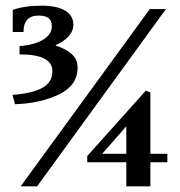

<svg xmlns="http://www.w3.org/2000/svg" viewBox="-20 -658 635 678"><path d="M239 -571Q239 -548 221.5 -529Q204 -510 177 -499V-497Q214 -485 234 -466.5Q254 -448 254 -419Q254 -357 189 -325Q124 -293 33 -290L24 -323Q93 -328 129 -347.5Q165 -367 165 -407Q165 -466 49 -466V-495Q104 -500 133.5 -518.5Q163 -537 163 -565Q163 -585 151.5 -594Q140 -603 116 -603Q63 -603 63 -545H25V-623Q67 -638 127 -638Q181 -638 210 -620.5Q239 -603 239 -571ZM111 0H53L509 -626H566ZM511 -331V-115H571V-85H511V0H426V-85H288V-107L495 -338ZM341 -115H426V-212Z"/></svg>

Font: Gupter
Style: Bold
Weight: 700
Designer: Octavio Pardo
Version: Version 1.000